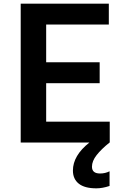

<svg xmlns="http://www.w3.org/2000/svg" viewBox="-20 -778 679 1048"><path d="M93 0ZM579 -114V0H93V-758H574V-644H232V-438H524V-324H232V-114ZM378 153Q378 71 468 0H578Q533 36 507.5 68.5Q482 101 482 132Q482 169 526 169Q554 169 578 157V237Q539 250 506 250Q442 250 410 224.5Q378 199 378 153Z"/></svg>

Font: Biryani
Style: Bold
Weight: 700
Designer: Dan Reynolds and Mathieu Reguer
Foundry: Dan Reynolds and Mathieu Reguer
Version: Version 1.004; ttfautohint (v1.1) -l 5 -r 5 -G 72 -x 0 -D la